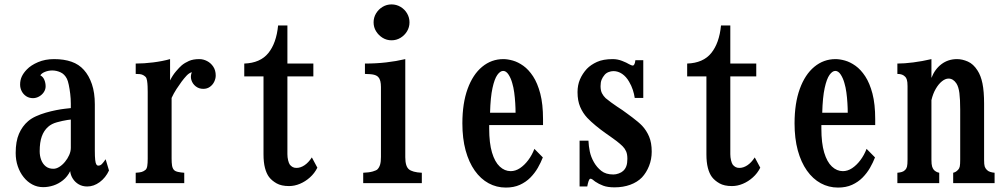

<svg xmlns="http://www.w3.org/2000/svg" viewBox="-20 -827 4540 867"><path d="M224.1 -560.1Q269 -560.1 302.7 -548.3Q336.4 -536.6 358.9 -511.2Q381.8 -485.8 395 -447Q408.2 -408.2 408.2 -356V-147Q408.2 -119.1 409.9 -104.5Q411.6 -89.8 415 -84.5Q418.5 -79.1 423.8 -79.1Q433.1 -79.1 440.2 -86.4Q447.3 -93.8 457 -107.9L472.2 -57.1Q457 -24.4 430.2 -4.6Q403.3 15.1 374 15.1Q352.5 15.1 335.9 5.6Q319.3 -3.9 309.1 -19.8Q298.8 -35.6 296.9 -54.2Q284.7 -29.3 264.6 -13.2Q244.6 2.9 221.4 10.5Q198.2 18.1 174.8 18.1Q148.4 18.1 126 6.1Q103.5 -5.9 86.7 -27.1Q69.8 -48.3 60.3 -76.2Q50.8 -104 50.8 -136.2Q50.8 -188.5 65.7 -222.9Q80.6 -257.3 106.9 -279.8Q121.6 -292.5 142.6 -302Q163.6 -311.5 187.3 -318.4Q210.9 -325.2 233.4 -329.6Q255.9 -334 272.9 -335.9L299.8 -338.9V-358.9Q299.8 -380.9 297.1 -403.3Q294.4 -425.8 290.5 -444.1Q286.6 -462.4 282.2 -471.2Q271.5 -492.2 253.2 -500.5Q234.9 -508.8 215.8 -508.8Q199.2 -508.8 183.6 -502.7Q168 -496.6 162.1 -486.8Q174.3 -480.5 180.2 -466.6Q186 -452.6 186 -437Q186 -422.9 177.7 -410.6Q169.4 -398.4 156.2 -391.1Q143.1 -383.8 128.9 -383.8Q111.8 -383.8 98.6 -392.3Q85.4 -400.9 78.1 -415Q70.8 -429.2 70.8 -444.8Q70.8 -465.3 78.4 -481.4Q85.9 -497.6 101.1 -513.2Q119.6 -532.7 151.9 -546.4Q184.1 -560.1 224.1 -560.1ZM284.2 -285.2Q262.2 -281.7 237.3 -274.9Q212.4 -268.1 196.8 -253.9Q178.2 -237.3 168.7 -210.9Q159.2 -184.6 159.2 -144Q159.2 -123 166 -105Q172.9 -86.9 186.5 -75.9Q200.2 -64.9 221.2 -64.9Q234.4 -64.9 248 -73.5Q261.7 -82 273.4 -96.2Q285.2 -110.4 292.5 -127Q299.8 -143.6 299.8 -159.2V-287.1Z M748 -463.9Q759.3 -486.8 774.7 -504.9Q790 -522.9 800.8 -532.2Q814.5 -543.5 833.3 -551.8Q852.1 -560.1 879.9 -560.1Q897.9 -560.1 915 -551.3Q932.1 -542.5 943.1 -525.9Q954.1 -509.3 954.1 -485.8Q954.1 -472.2 947.5 -458.3Q940.9 -444.3 928.2 -435.1Q915.5 -425.8 897.9 -425.8Q878.4 -425.8 864 -437Q849.6 -448.2 844.2 -465.6Q838.9 -482.9 846.2 -501Q834 -497.6 822.5 -485.4Q811 -473.1 799.8 -458Q789.6 -444.3 776.9 -424.8Q764.2 -405.3 754.9 -384.8V-110.8Q754.9 -92.8 756.8 -80.1Q758.8 -67.4 765.1 -60.1Q770.5 -53.7 783.4 -50.8Q796.4 -47.9 812 -46.9V0H592.8V-46.9Q610.4 -47.9 619.6 -50.5Q628.9 -53.2 637.2 -60.1Q643.1 -65.4 645 -77.6Q647 -89.8 647 -110.8V-412.1Q647 -423.3 646.5 -437.3Q646 -451.2 644 -463.1Q642.1 -475.1 637.2 -480Q630.4 -486.8 621.6 -490Q612.8 -493.2 592.8 -493.2V-540Q630.4 -540 671.6 -545.2Q712.9 -550.3 748 -560.1Z M1235.8 -711.9H1277.8V-540H1395V-481.9H1277.8V-130.9Q1277.8 -116.7 1281 -103.3Q1284.2 -89.8 1289.1 -83Q1294.4 -76.7 1301.3 -72.8Q1308.1 -68.8 1318.8 -68.8Q1336.9 -68.8 1354.7 -80.6Q1372.6 -92.3 1388.2 -116.2L1413.1 -69.8Q1400.4 -44.4 1379.6 -25.9Q1358.9 -7.3 1334.5 2.9Q1310.1 13.2 1285.2 13.2Q1250.5 13.2 1229 1Q1207.5 -11.2 1194.8 -27.8Q1183.1 -43.5 1176.5 -68.8Q1169.9 -94.2 1169.9 -129.9V-481.9H1083V-540Q1155.3 -542.5 1191.7 -587.4Q1228 -632.3 1235.8 -711.9Z M1748 -807.1Q1770 -807.1 1788.6 -796.1Q1807.1 -785.2 1818.1 -766.6Q1829.1 -748 1829.1 -726.1Q1829.1 -704.1 1818.1 -685.8Q1807.1 -667.5 1788.6 -656.2Q1770 -645 1748 -645Q1726.1 -645 1707.8 -656.2Q1689.5 -667.5 1678.2 -685.8Q1667 -704.1 1667 -726.1Q1667 -748 1678.2 -766.6Q1689.5 -785.2 1707.8 -796.1Q1726.1 -807.1 1748 -807.1ZM1810.1 -117.2Q1810.1 -75.2 1827.1 -62Q1834 -56.2 1848.6 -52Q1863.3 -47.9 1884.8 -46.9V0H1620.1V-46.9Q1647 -47.9 1663.3 -52.7Q1679.7 -57.6 1684.1 -62Q1692.4 -70.3 1696.3 -83.3Q1700.2 -96.2 1700.2 -118.2V-434.1Q1700.2 -449.2 1697.5 -460.4Q1694.8 -471.7 1688 -479Q1682.1 -485.8 1669.4 -489.3Q1656.7 -492.7 1627.9 -493.2V-540Q1678.7 -540 1723.6 -545.2Q1768.6 -550.3 1810.1 -560.1Z M2252.9 -560.1Q2272 -560.1 2295.7 -553.5Q2319.3 -546.9 2343.3 -529.8Q2367.2 -512.7 2387.2 -482.2Q2407.2 -451.7 2419.7 -404.3Q2432.1 -356.9 2432.1 -289.1V-262.2H2189V-246.1Q2189 -180.7 2201.7 -138.2Q2214.4 -95.7 2236.6 -75Q2258.8 -54.2 2286.1 -54.2Q2307.6 -54.2 2327.9 -67.6Q2348.1 -81.1 2365.2 -103.8Q2382.3 -126.5 2393.1 -154.8L2431.2 -116.2Q2422.4 -93.3 2408.7 -69.3Q2395 -45.4 2375 -25.1Q2355 -4.9 2327.6 7.6Q2300.3 20 2264.2 20Q2222.2 20 2186.3 0.5Q2150.4 -19 2123.8 -56.6Q2097.2 -94.2 2082.5 -147.9Q2067.9 -201.7 2067.9 -270Q2067.9 -360.8 2091.6 -425.8Q2115.2 -490.7 2157.2 -525.4Q2199.2 -560.1 2252.9 -560.1ZM2252 -506.8Q2238.8 -506.8 2225.8 -488.8Q2212.9 -470.7 2203.9 -429.4Q2194.8 -388.2 2192.9 -317.9H2308.1Q2308.1 -337.9 2306.6 -361.8Q2305.2 -385.7 2302 -409.4Q2298.8 -433.1 2293 -452.1Q2287.1 -473.6 2276.4 -490.2Q2265.6 -506.8 2252 -506.8Z M2747.1 -560.1Q2768.6 -560.1 2789.3 -552Q2810.1 -543.9 2820.8 -537.1Q2832.5 -530.8 2837.9 -530.8Q2840.8 -530.8 2844.2 -536.1Q2847.7 -541.5 2849.1 -555.2H2884.8V-384.8H2846.2Q2843.8 -402.3 2837.6 -421.1Q2831.5 -439.9 2820.8 -458Q2807.6 -481 2789.3 -493.4Q2771 -505.9 2750 -505.9Q2739.3 -505.9 2728 -501.5Q2716.8 -497.1 2710 -488.8Q2701.2 -478.5 2696.5 -466.8Q2691.9 -455.1 2691.9 -438Q2691.9 -418.5 2698.2 -406Q2704.6 -393.6 2714.8 -383.8Q2724.1 -376 2739.3 -364.7Q2754.4 -353.5 2767.1 -345.2L2790 -330.1Q2798.3 -324.2 2810.3 -315.4Q2822.3 -306.6 2835.7 -296.6Q2849.1 -286.6 2860.8 -276.6Q2872.6 -266.6 2879.9 -258.8Q2899.4 -237.8 2911.1 -210.2Q2922.9 -182.6 2922.9 -142.1Q2922.9 -107.9 2910.9 -77.6Q2898.9 -47.4 2878.9 -25.9Q2857.9 -4.4 2825.9 7.3Q2793.9 19 2754.9 19Q2724.1 19 2703.9 11.5Q2683.6 3.9 2668 -6.8Q2660.2 -13.2 2655.3 -16.6Q2650.4 -20 2646 -20Q2641.6 -20 2637.9 -9.5Q2634.3 1 2631.8 15.1H2597.2V-191.9H2637.2Q2638.2 -167.5 2643.3 -142.8Q2648.4 -118.2 2662.1 -94.2Q2674.8 -71.8 2695.3 -55.4Q2715.8 -39.1 2750 -39.1Q2761.2 -39.1 2773.9 -43.7Q2786.6 -48.3 2793.9 -55.2Q2803.7 -64 2808.3 -76.9Q2813 -89.8 2813 -109.9Q2813 -130.4 2807.4 -143.3Q2801.8 -156.2 2792 -166Q2780.8 -177.2 2764.4 -189.9Q2748 -202.6 2736.8 -210L2713.9 -226.1Q2692.4 -241.2 2669.9 -259.8Q2647.5 -278.3 2631.8 -294.9Q2611.8 -316.4 2599.9 -344.2Q2587.9 -372.1 2587.9 -411.1Q2587.9 -442.9 2598.9 -468.5Q2609.9 -494.1 2629.9 -516.1Q2647.9 -534.7 2675.8 -547.4Q2703.6 -560.1 2747.1 -560.1Z M3235.8 -711.9H3277.8V-540H3395V-481.9H3277.8V-130.9Q3277.8 -116.7 3281 -103.3Q3284.2 -89.8 3289.1 -83Q3294.4 -76.7 3301.3 -72.8Q3308.1 -68.8 3318.8 -68.8Q3336.9 -68.8 3354.7 -80.6Q3372.6 -92.3 3388.2 -116.2L3413.1 -69.8Q3400.4 -44.4 3379.6 -25.9Q3358.9 -7.3 3334.5 2.9Q3310.1 13.2 3285.2 13.2Q3250.5 13.2 3229 1Q3207.5 -11.2 3194.8 -27.8Q3183.1 -43.5 3176.5 -68.8Q3169.9 -94.2 3169.9 -129.9V-481.9H3083V-540Q3155.3 -542.5 3191.7 -587.4Q3228 -632.3 3235.8 -711.9Z M3752.9 -560.1Q3772 -560.1 3795.7 -553.5Q3819.3 -546.9 3843.3 -529.8Q3867.2 -512.7 3887.2 -482.2Q3907.2 -451.7 3919.7 -404.3Q3932.1 -356.9 3932.1 -289.1V-262.2H3689V-246.1Q3689 -180.7 3701.7 -138.2Q3714.4 -95.7 3736.6 -75Q3758.8 -54.2 3786.1 -54.2Q3807.6 -54.2 3827.9 -67.6Q3848.1 -81.1 3865.2 -103.8Q3882.3 -126.5 3893.1 -154.8L3931.2 -116.2Q3922.4 -93.3 3908.7 -69.3Q3895 -45.4 3875 -25.1Q3855 -4.9 3827.6 7.6Q3800.3 20 3764.2 20Q3722.2 20 3686.3 0.5Q3650.4 -19 3623.8 -56.6Q3597.2 -94.2 3582.5 -147.9Q3567.9 -201.7 3567.9 -270Q3567.9 -360.8 3591.6 -425.8Q3615.2 -490.7 3657.2 -525.4Q3699.2 -560.1 3752.9 -560.1ZM3752 -506.8Q3738.8 -506.8 3725.8 -488.8Q3712.9 -470.7 3703.9 -429.4Q3694.8 -388.2 3692.9 -317.9H3808.1Q3808.1 -337.9 3806.6 -361.8Q3805.2 -385.7 3802 -409.4Q3798.8 -433.1 3793 -452.1Q3787.1 -473.6 3776.4 -490.2Q3765.6 -506.8 3752 -506.8Z M4186 -475.1Q4201.2 -514.6 4231.4 -537.4Q4261.7 -560.1 4301.8 -560.1Q4325.2 -560.1 4350.3 -549.1Q4375.5 -538.1 4394 -508.8Q4409.2 -485.8 4416.5 -450Q4423.8 -414.1 4423.8 -358.9V-105Q4423.8 -84 4426.5 -75.4Q4429.2 -66.9 4436 -60.1Q4441.9 -53.7 4451.2 -50.8Q4460.4 -47.9 4471.2 -46.9V0H4284.2V-46.9Q4290 -48.3 4294.7 -50.8Q4299.3 -53.2 4306.2 -60.1Q4312 -65.9 4314 -75.4Q4315.9 -85 4315.9 -106V-332Q4315.9 -378.4 4312.3 -406.7Q4308.6 -435.1 4298.8 -450.2Q4284.2 -472.2 4263.2 -472.2Q4249 -472.2 4233.6 -460Q4218.3 -447.8 4205.6 -426Q4192.9 -404.3 4186 -375V-106Q4186 -84.5 4189 -75.2Q4191.9 -65.9 4196.8 -60.1Q4200.7 -55.7 4207 -52Q4213.4 -48.3 4221.2 -46.9V0H4032.2V-46.9Q4043.5 -47.9 4052.5 -50.5Q4061.5 -53.2 4067.9 -60.1Q4073.2 -65.4 4075.7 -74.7Q4078.1 -84 4078.1 -106.9V-438Q4078.1 -457.5 4075 -467Q4071.8 -476.6 4067.9 -480Q4061.5 -486.8 4053.2 -490Q4044.9 -493.2 4032.2 -493.2V-540Q4064 -540 4104.2 -545.2Q4144.5 -550.3 4186 -560.1Z"/></svg>

Font: BIZ UDMincho
Style: Bold
Weight: 700
Monospace: yes
Designer: TypeBank Co., Ltd.
Foundry: Morisawa Inc.
Version: Version 1.06